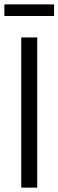

<svg xmlns="http://www.w3.org/2000/svg" viewBox="-26 -857 267 877"><path d="M71 0V-686H144V0ZM-6 -784V-837H221V-784Z"/></svg>

Font: Archivo Condensed Light
Style: Regular
Weight: 300
Width: 3
Designer: Hector Gatti
Foundry: Omnibus-Type
Version: Version 2.001